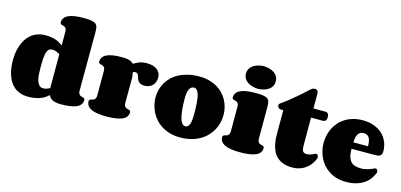

<svg xmlns="http://www.w3.org/2000/svg" viewBox="-78 -1445 4131 1980"><g transform="rotate(15 1988.0 -455.0)"><path d="M771 -188Q771 -168 776.4 -156.7Q781.7 -145.5 789.6 -139.9Q797.4 -134.3 806.9 -132.1Q816.4 -129.9 824.2 -127.4Q832 -125 837.4 -120.4Q842.8 -115.7 842.8 -105Q842.8 -49.3 785.2 -24.7Q727.5 0 618.7 0Q589.4 0 567.4 -4.4Q545.4 -8.8 529.5 -16.8Q513.7 -24.9 503.4 -36.4Q493.2 -47.9 486.8 -62Q474.1 -50.3 455.8 -37.1Q437.5 -23.9 411.4 -12.9Q385.3 -2 351.3 5.1Q317.4 12.2 273.9 12.2Q224.6 12.2 186.8 -1.5Q148.9 -15.1 121.3 -38.8Q93.8 -62.5 75.2 -94.2Q56.6 -126 45.4 -162.1Q34.2 -198.2 29.5 -236.8Q24.9 -275.4 24.9 -313Q24.9 -351.6 30.5 -391.1Q36.1 -430.7 49.1 -467.8Q62 -504.9 82.3 -537.6Q102.5 -570.3 131.6 -594.5Q160.6 -618.7 199.5 -632.8Q238.3 -647 287.6 -647Q322.3 -647 350.6 -641.8Q378.9 -636.7 401.6 -628.4Q424.3 -620.1 441.7 -609.4Q459 -598.6 471.7 -587.9V-734.9Q471.7 -754.9 466.6 -765.4Q461.4 -775.9 453.4 -781.5Q445.3 -787.1 436.3 -789.1Q427.2 -791 419.2 -793.5Q411.1 -795.9 406 -800.5Q400.9 -805.2 400.9 -815.9Q400.9 -843.8 415.3 -863.5Q429.7 -883.3 457.5 -896.2Q485.4 -909.2 525.9 -915Q566.4 -920.9 618.7 -920.9Q671.4 -920.9 701.9 -915.5Q732.4 -910.2 748.3 -897.2Q764.2 -884.3 768.6 -862.3Q772.9 -840.3 772.9 -807.1ZM400.9 -111.8Q420.4 -111.8 439.5 -118.7Q458.5 -125.5 472.7 -133.8Q471.7 -146.5 471.7 -159.4Q471.7 -172.4 471.7 -186V-495.1Q455.1 -504.9 435.1 -513.4Q415 -522 394 -522Q371.6 -522 357.2 -511.7Q342.8 -501.5 334.5 -477.3Q326.2 -453.1 323 -412.4Q319.8 -371.6 319.8 -311Q319.8 -274.4 322.3 -238.8Q324.7 -203.1 333 -175Q341.3 -147 357.4 -129.4Q373.5 -111.8 400.9 -111.8Z M1258.8 -188Q1258.8 -168 1264.2 -156.7Q1269.5 -145.5 1277.6 -139.9Q1285.6 -134.3 1294.9 -132.1Q1304.2 -129.9 1312.3 -127.4Q1320.3 -125 1325.7 -120.4Q1331.1 -115.7 1331.1 -105Q1331.1 -49.3 1273.4 -24.7Q1215.8 0 1106.9 0Q1054.2 0 1013.7 -5.9Q973.1 -11.7 945.3 -24.7Q917.5 -37.6 903.1 -57.4Q888.7 -77.1 888.7 -105Q888.7 -115.7 894 -120.4Q899.4 -125 907.2 -127.4Q915 -129.9 924.3 -131.8Q933.6 -133.8 941.4 -139.4Q949.2 -145 954.6 -155.5Q960 -166 960 -186V-446.8Q960 -466.3 954.6 -477.1Q949.2 -487.8 941.4 -493.4Q933.6 -499 924.3 -501Q915 -502.9 907.2 -505.4Q899.4 -507.8 894 -512.5Q888.7 -517.1 888.7 -527.8Q888.7 -555.7 903.1 -575.4Q917.5 -595.2 945.3 -608.2Q973.1 -621.1 1013.7 -627Q1054.2 -632.8 1106.9 -632.8Q1155.3 -632.8 1184.3 -623.3Q1213.4 -613.8 1230 -595.2Q1243.7 -604 1258.3 -612.1Q1272.9 -620.1 1289.6 -626.2Q1306.2 -632.3 1325.7 -635.7Q1345.2 -639.2 1368.7 -639.2Q1397.9 -639.2 1425 -633.1Q1452.1 -627 1473.1 -613Q1494.1 -599.1 1506.6 -576.9Q1519 -554.7 1519 -522Q1519 -500.5 1511.7 -480Q1504.4 -459.5 1490 -443.6Q1475.6 -427.7 1453.9 -418Q1432.1 -408.2 1403.8 -408.2Q1375.5 -408.2 1359.4 -416.5Q1343.3 -424.8 1334.5 -437Q1325.7 -449.2 1321.5 -463.6Q1317.4 -478 1312.7 -490.2Q1308.1 -502.4 1300.5 -510.7Q1293 -519 1277.8 -519Q1262.7 -519 1257.8 -515.4Q1252.9 -511.7 1252.9 -504.9Q1252.9 -496.1 1256.3 -482.4Q1259.8 -468.8 1259.8 -449.2Z M1895 12.2Q1836.9 12.2 1788.3 -1.5Q1739.7 -15.1 1700.9 -38.8Q1662.1 -62.5 1632.8 -94.7Q1603.5 -127 1584 -164.3Q1564.5 -201.7 1554.7 -242.2Q1544.9 -282.7 1544.9 -323.2Q1544.9 -364.7 1555.4 -405Q1565.9 -445.3 1587.2 -481.4Q1608.4 -517.6 1640.1 -547.9Q1671.9 -578.1 1714.6 -600.1Q1757.3 -622.1 1810.8 -634.5Q1864.3 -647 1928.7 -647Q1985.4 -647 2032.5 -634.3Q2079.6 -621.6 2117.7 -599.4Q2155.8 -577.1 2184.3 -546.9Q2212.9 -516.6 2231.9 -481Q2251 -445.3 2260.5 -405.8Q2270 -366.2 2270 -326.2Q2270 -284.7 2259.8 -243.2Q2249.5 -201.7 2228.8 -164.1Q2208 -126.5 2176.8 -94.2Q2145.5 -62 2103.8 -38.3Q2062 -14.6 2009.8 -1.2Q1957.5 12.2 1895 12.2ZM1917 -112.8Q1933.1 -112.8 1944.1 -122.3Q1955.1 -131.8 1961.9 -149.9Q1968.8 -168 1971.7 -193.6Q1974.6 -219.2 1974.6 -251Q1974.6 -278.8 1974.1 -309.8Q1973.6 -340.8 1971.7 -370.8Q1969.7 -400.9 1965.3 -428.2Q1960.9 -455.6 1952.9 -476.6Q1944.8 -497.6 1932.6 -509.8Q1920.4 -522 1902.8 -522Q1885.7 -522 1873.8 -512.5Q1861.8 -502.9 1854 -485.8Q1846.2 -468.8 1842.5 -444.8Q1838.9 -420.9 1838.9 -392.1Q1838.9 -365.2 1839.8 -334Q1840.8 -302.7 1843.8 -271.7Q1846.7 -240.7 1852.3 -211.9Q1857.9 -183.1 1866.5 -161.1Q1875 -139.2 1887.5 -126Q1899.9 -112.8 1917 -112.8Z M2382.3 -800.8Q2382.3 -825.2 2390.9 -843.5Q2399.4 -861.8 2412.8 -875.2Q2426.3 -888.7 2443.6 -897.7Q2460.9 -906.7 2478.5 -912.1Q2496.1 -917.5 2512.5 -919.7Q2528.8 -921.9 2541 -921.9Q2554.2 -921.9 2571 -919.7Q2587.9 -917.5 2605.5 -912.1Q2623 -906.7 2640.1 -897.7Q2657.2 -888.7 2670.7 -875.2Q2684.1 -861.8 2692.1 -843.5Q2700.2 -825.2 2700.2 -800.8Q2700.2 -776.9 2692.1 -758.3Q2684.1 -739.7 2670.7 -726.6Q2657.2 -713.4 2640.1 -704.3Q2623 -695.3 2605.5 -689.9Q2587.9 -684.6 2571 -682.4Q2554.2 -680.2 2541 -680.2Q2528.8 -680.2 2512.5 -682.4Q2496.1 -684.6 2478.5 -689.9Q2460.9 -695.3 2443.6 -704.3Q2426.3 -713.4 2412.8 -726.6Q2399.4 -739.7 2390.9 -758.1Q2382.3 -776.4 2382.3 -800.8ZM2685.1 -186Q2685.1 -166.5 2690.4 -155.8Q2695.8 -145 2703.9 -139.4Q2711.9 -133.8 2721.2 -131.8Q2730.5 -129.9 2738.5 -127.4Q2746.6 -125 2752 -120.4Q2757.3 -115.7 2757.3 -105Q2757.3 -49.3 2699.7 -24.7Q2642.1 0 2533.2 0Q2480.5 0 2439.9 -5.9Q2399.4 -11.7 2371.6 -24.7Q2343.8 -37.6 2329.3 -57.4Q2314.9 -77.1 2314.9 -105Q2314.9 -115.7 2320.3 -120.4Q2325.7 -125 2333.5 -127.4Q2341.3 -129.9 2350.6 -131.8Q2359.9 -133.8 2367.7 -139.4Q2375.5 -145 2380.9 -155.5Q2386.2 -166 2386.2 -186V-446.8Q2386.2 -466.3 2380.9 -477.1Q2375.5 -487.8 2367.7 -493.4Q2359.9 -499 2350.6 -501Q2341.3 -502.9 2333.5 -505.4Q2325.7 -507.8 2320.3 -512.5Q2314.9 -517.1 2314.9 -527.8Q2314.9 -555.7 2329.3 -575.4Q2343.8 -595.2 2371.6 -608.2Q2399.4 -621.1 2439.9 -627Q2480.5 -632.8 2533.2 -632.8Q2585.9 -632.8 2616.2 -627.4Q2646.5 -622.1 2661.9 -609.1Q2677.2 -596.2 2681.2 -574.2Q2685.1 -552.2 2685.1 -519Z M3148.9 -243.2Q3148.9 -227.1 3149.9 -212.2Q3150.9 -197.3 3155.8 -185.5Q3160.6 -173.8 3170.9 -167Q3181.2 -160.2 3199.2 -160.2Q3224.6 -160.2 3243.4 -166.7Q3262.2 -173.3 3282.2 -184.1Q3290 -188.5 3296.9 -188.5Q3308.1 -188.5 3314.7 -178.7Q3321.3 -168.9 3321.3 -156.7Q3321.3 -148.4 3318.8 -143.1Q3304.7 -106.9 3282.5 -78.1Q3260.3 -49.3 3231.2 -29.3Q3202.1 -9.3 3167.5 1.5Q3132.8 12.2 3093.3 12.2Q3038.6 12.2 2999.5 -1.7Q2960.4 -15.6 2933.6 -38.8Q2906.7 -62 2890.6 -92.5Q2874.5 -123 2866 -156.5Q2857.4 -189.9 2854.7 -223.9Q2852.1 -257.8 2852.1 -288.1V-535.2H2828.1Q2810.1 -535.2 2799.8 -545.7Q2789.6 -556.2 2789.6 -568.8Q2789.6 -584 2803.2 -594.2Q2860.4 -635.3 2907.7 -673.6Q2955.1 -711.9 2989.3 -742.2Q3029.3 -777.3 3061 -808.1Q3073.7 -820.8 3086.9 -826.9Q3100.1 -833 3112.3 -833Q3127.4 -833 3137.7 -822.8Q3147.9 -812.5 3147.9 -791V-632.8H3267.1Q3272.9 -632.8 3281 -632.1Q3289.1 -631.3 3296.4 -627Q3303.7 -622.6 3308.8 -613Q3314 -603.5 3314 -585.9Q3314 -566.9 3309.1 -556.6Q3304.2 -546.4 3296.9 -541.5Q3289.6 -536.6 3281.5 -535.9Q3273.4 -535.2 3267.1 -535.2H3147.9Z M3710.9 -522Q3695.3 -522 3681.6 -514.9Q3668 -507.8 3658 -493.2Q3647.9 -478.5 3642.3 -455.8Q3636.7 -433.1 3636.7 -401.9H3792.5Q3792.5 -436 3787.1 -459.2Q3781.7 -482.4 3771.5 -496.3Q3761.2 -510.3 3745.8 -516.1Q3730.5 -522 3710.9 -522ZM3674.8 -647Q3740.2 -647 3792.7 -627.4Q3845.2 -607.9 3882.1 -573.7Q3918.9 -539.6 3938.7 -493.4Q3958.5 -447.3 3958.5 -394Q3958.5 -372.1 3952.4 -359.9Q3946.3 -347.7 3935.1 -341.8Q3923.8 -335.9 3907.2 -334.5Q3890.6 -333 3869.6 -333H3634.8Q3634.8 -279.3 3645.8 -245.8Q3656.7 -212.4 3676.3 -193.8Q3695.8 -175.3 3723.1 -168.7Q3750.5 -162.1 3783.7 -162.1Q3801.3 -162.1 3820.1 -165.5Q3838.9 -168.9 3856.2 -174.3Q3873.5 -179.7 3888.2 -185.5Q3902.8 -191.4 3912.6 -196.8Q3920.4 -201.2 3927.7 -201.2Q3939 -201.2 3945.3 -191.7Q3951.7 -182.1 3951.7 -170.4Q3951.7 -166.5 3951.2 -163.1Q3950.7 -159.7 3949.2 -156.2Q3935.1 -120.1 3910.6 -89.4Q3886.2 -58.6 3851.3 -35.9Q3816.4 -13.2 3770.5 -0.5Q3724.6 12.2 3667.5 12.2Q3612.8 12.2 3567.6 -0.7Q3522.5 -13.7 3486.1 -36.9Q3449.7 -60.1 3422.4 -91.3Q3395 -122.6 3377 -159.4Q3358.9 -196.3 3349.9 -236.6Q3340.8 -276.9 3340.8 -317.9Q3340.8 -359.4 3350.1 -400.1Q3359.4 -440.9 3377.9 -477.5Q3396.5 -514.2 3424.3 -545.2Q3452.1 -576.2 3489.3 -598.9Q3526.4 -621.6 3572.8 -634.3Q3619.1 -647 3674.8 -647Z"/></g></svg>

Font: Corben
Style: Bold
Weight: 700
Designer: vernon adams
Foundry: vernon adams
Version: Version 1.101; ttfautohint (v1.6)